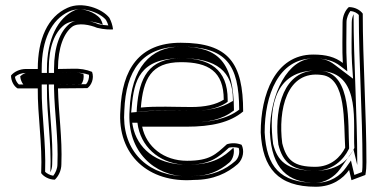

<svg xmlns="http://www.w3.org/2000/svg" viewBox="-20 -662 1451 732"><path d="M22 -374C22 -353 33 -333 47 -325H124C123 -222 142 -114 137 -2C146 11 167 23 189 23C202 11 214 -11 214 -36C218 -137 203 -230 201 -325C239 -325 275 -326 313 -326C328 -336 340 -363 331 -388C309 -397 285 -401 258 -400C238 -400 221 -399 201 -399C201 -482 224 -536 255 -560C278 -577 324 -567 350 -556C378 -549 403 -549 411 -550C409 -566 404 -581 397 -594C370 -629 293 -658 237 -632C162 -598 124 -514 124 -399H79C55 -399 33 -388 22 -374ZM37 -369C47 -378 62 -384 79 -384H139V-399C139 -511 176 -587 243 -618C291 -640 360 -615 384 -586C388 -579 391 -572 393 -565C382 -566 367 -567 355 -570C327 -582 277 -595 246 -572C209 -543 186 -484 186 -399V-384H201C222 -384 238 -385 258 -385C281 -386 301 -383 319 -377C321 -363 315 -348 308 -341C270 -341 237 -340 201 -340H186V-325C188 -228 203 -136 199 -36C199 -18 191 -2 183 8C170 6 158 -1 152 -7C156 -120 138 -225 139 -325V-340H52C45 -346 38 -358 37 -369ZM57 -371C58 -359 63 -347 69 -340H159V-325C158 -224 177 -117 172 -5C176 -14 179 -24 179 -36C183 -136 168 -229 166 -325V-340H201C231 -340 257 -341 290 -341C297 -350 301 -365 298 -380C286 -384 275 -386 261 -385H260H258C241 -385 224 -384 201 -384H166V-399C166 -483 188 -538 225 -567C256 -590 312 -584 342 -577C354 -574 360 -573 372 -568C370 -576 367 -583 363 -590C341 -618 295 -629 278 -626C274 -625 269 -625 263 -622C201 -594 159 -513 159 -399V-384H79C78 -384 66 -380 57 -371Z M439 -242C426 -72 546 37 719 24C794 24 847 -2 887 -37C908 -57 912 -89 901 -110C883 -117 864 -118 845 -112C802 -73 780 -49 693 -49C605 -49 538 -102 522 -179H691C786 -179 857 -195 907 -237C907 -421 852 -499 669 -499C510 -499 445 -397 439 -242ZM454 -241C460 -392 520 -484 669 -484C842 -484 891 -417 892 -244C846 -209 781 -194 691 -194H504L507 -176C525 -92 599 -34 693 -34C782 -34 812 -62 853 -99C866 -102 878 -101 890 -98C895 -82 891 -61 877 -48C839 -15 790 9 719 9H718C700 10 683 10 667 9C531 -1 443 -97 454 -241ZM474 -242C462 -81 573 9 688 10C696 10 704 10 713 9H716H719C772 9 816 -9 855 -43C869 -56 875 -81 870 -99C833 -65 797 -34 693 -34C569 -34 503 -102 487 -178L484 -194H691C773 -194 827 -206 872 -241C871 -426 813 -484 669 -484C553 -484 480 -402 474 -242ZM480 -233 482 -253C491 -356 513 -440 670 -440C806 -440 868 -390 868 -282V-277L862 -274C826 -251 772 -239 709 -239C643 -239 576 -242 525 -237ZM501 -235 518 -237C576 -243 645 -239 709 -239C764 -239 808 -248 841 -269L848 -274V-282C848 -399 778 -440 670 -440C545 -440 511 -363 502 -253ZM517 -252C526 -360 555 -425 670 -425C774 -425 833 -390 833 -282C803 -263 762 -254 709 -254C646 -254 577 -258 517 -252Z M974 -157C981 -21 1040 50 1184 50C1246 50 1288 19 1311 -14L1320 25L1373 5C1376 -11 1377 -27 1377 -44C1377 -226 1363 -433 1363 -610C1353 -624 1333 -635 1310 -635C1297 -624 1286 -601 1286 -577C1286 -525 1284 -473 1287 -422C1257 -445 1223 -454 1174 -454C1028 -454 974 -300 974 -157ZM989 -157C989 -300 1042 -439 1174 -439C1221 -439 1251 -431 1278 -410L1304 -390L1302 -423C1299 -473 1301 -525 1301 -577C1301 -594 1309 -611 1316 -620C1330 -619 1342 -612 1348 -605C1348 -428 1362 -224 1362 -44C1362 -31 1362 -18 1360 -6L1331 5L1318 -50L1299 -23C1278 7 1241 35 1184 35C1047 35 996 -27 989 -157ZM1009 -157C1016 -18 1078 35 1184 35C1216 35 1254 15 1277 -18L1328 -91L1342 -33V-44C1342 -225 1328 -431 1328 -608C1324 -599 1321 -588 1321 -577C1321 -525 1319 -473 1322 -422L1326 -362L1256 -415C1230 -435 1210 -439 1174 -439C1079 -439 1009 -308 1009 -157ZM1021 -114V-115C1007 -223 1012 -390 1180 -393C1193 -393 1206 -392 1219 -390C1356 -372 1325 -188 1331 -99V-98L1330 -96C1314 -63 1278 -11 1182 -11C1071 -11 1037 -50 1021 -114ZM1041 -112C1058 -41 1096 -11 1182 -11C1249 -11 1290 -54 1309 -92L1311 -96V-100C1306 -188 1321 -377 1210 -391C1195 -393 1180 -394 1167 -392C1048 -377 1027 -224 1041 -114V-113ZM1056 -116C1040 -240 1071 -396 1208 -376C1301 -364 1290 -196 1296 -99C1279 -64 1242 -26 1182 -26C1101 -26 1072 -51 1056 -116Z"/></svg>

Font: Snowfall
Style: Eco
Weight: 400
Designer: Jasper
Foundry: Cannot Into Space Fonts
Version: Version 0.9